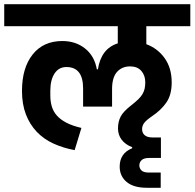

<svg xmlns="http://www.w3.org/2000/svg" viewBox="-40 -718 920 908"><path d="M654 170Q592 170 559 142.5Q526 115 526 70Q526 7 585 -17V-22Q553 -34 535.5 -57Q518 -80 518 -111Q518 -142 530.5 -166.5Q543 -191 582 -221Q601 -236 613.5 -248Q626 -260 633.5 -272.5Q641 -285 644 -298.5Q647 -312 647 -329Q647 -361 628.5 -382.5Q610 -404 575 -404Q537 -404 513.5 -378Q490 -352 490 -297V-214H353V-300Q353 -401 274 -401Q238 -401 218 -370.5Q198 -340 198 -289V-266Q198 -238 205 -214.5Q212 -191 228.5 -172Q245 -153 273.5 -138Q302 -123 345 -113L313 -8Q259 -18 213 -39Q167 -60 134 -94.5Q101 -129 82.5 -177Q64 -225 64 -288Q64 -397 114.5 -460.5Q165 -524 255 -524Q318 -524 362.5 -488.5Q407 -453 418 -390H423Q438 -488 517 -513V-594H-20V-698H860V-594H652V-509Q706 -489 739 -442.5Q772 -396 772 -328Q772 -270 747 -233.5Q722 -197 677 -167Q651 -149 641.5 -136Q632 -123 632 -107Q632 -89 644.5 -78.5Q657 -68 680 -68H721V29H666Q640 29 629.5 39.5Q619 50 619 64Q619 78 629 88Q639 98 664 98H720V170Z"/></svg>

Font: IBM Plex Sans Devanagari
Style: Bold
Weight: 700
Designer: Mike Abbink, Paul van der Laan, Pieter van Rosmalen, Erin McLaughlin
Foundry: Bold Monday
Version: Version 1.1